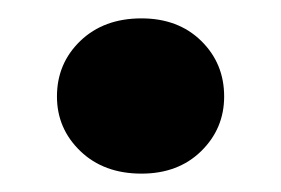

<svg xmlns="http://www.w3.org/2000/svg" viewBox="-20 -426 306 209"><path d="M134 -237Q93 -237 67.5 -261.5Q42 -286 42 -321Q42 -357 67.5 -381.5Q93 -406 134 -406Q174 -406 199 -381.5Q224 -357 224 -321Q224 -286 199 -261.5Q174 -237 134 -237Z"/></svg>

Font: DM Sans 17pt Black
Style: Regular
Weight: 900
Version: Version 4.004;gftools[0.9.30]